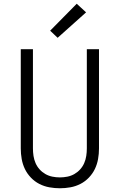

<svg xmlns="http://www.w3.org/2000/svg" viewBox="-20 -998 640 1026"><path d="M300 8Q272 8 244 3Q216 -2 190.5 -15Q165 -28 145 -49Q125 -70 113 -95Q101 -120 96 -148Q91 -176 91 -205V-735H156V-205Q156 -185 159 -165Q162 -145 170 -126.5Q178 -108 191.5 -93Q205 -78 222.5 -68Q240 -58 260 -54Q280 -50 300 -50Q320 -50 340 -54Q360 -58 377.5 -68Q395 -78 408.5 -93Q422 -108 430 -126.5Q438 -145 441 -165Q444 -185 444 -205V-735H509V-205Q509 -176 504 -148Q499 -120 487 -95Q475 -70 455 -49Q435 -28 409.5 -15Q384 -2 356 3Q328 8 300 8ZM288 -796 248 -834 390 -978 440 -932Z"/></svg>

Font: Iosevka SS04 Light Extended
Style: Regular
Weight: 300
Width: 7
Monospace: yes
Designer: Belleve Invis
Foundry: Belleve Invis
Version: Version 19.0.0; ttfautohint (v1.8.4)